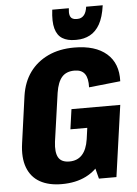

<svg xmlns="http://www.w3.org/2000/svg" viewBox="-61 -969 731 1027"><g transform="rotate(-5 304.5 -456.0)"><path d="M229 11Q159 11 112 -15.5Q65 -42 45 -95Q25 -148 36 -225L71 -477Q82 -551 119.5 -602.5Q157 -654 217.5 -682.5Q278 -711 358 -711Q471 -711 531.5 -658.5Q592 -606 588 -510L419 -492Q421 -541 404 -564.5Q387 -588 349 -588Q305 -588 281.5 -561.5Q258 -535 249 -478L212 -218Q205 -161 221 -133.5Q237 -106 280 -106Q323 -106 348.5 -134Q374 -162 382 -216L489 -218Q480 -147 447 -95.5Q414 -44 359 -16.5Q304 11 229 11ZM379 -194 400 -345 446 -277H300L315 -384H577L523 -1H429ZM367 -751Q326 -751 299 -767.5Q272 -784 261.5 -821.5Q251 -859 259 -923H348Q345 -899 348.5 -886Q352 -873 361 -867.5Q370 -862 382 -862H390Q410 -862 423.5 -877Q437 -892 441 -923H530Q521 -859 500 -822Q479 -785 447 -768Q415 -751 375 -751Z"/></g></svg>

Font: Pathway Extreme Condensed ExtraBold
Style: Italic
Weight: 800
Width: 3
Italic angle: -8°
Version: Version 1.001;gftools[0.9.26]